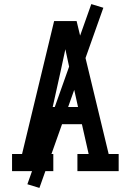

<svg xmlns="http://www.w3.org/2000/svg" viewBox="-20 -838 640 940"><path d="M39 0V-84H88L245 -735H355L512 -84H561V0H359V-84H414L381 -230H219L186 -84H241V0ZM238 -314H362L323 -490Q317 -517 311.5 -543.5Q306 -570 300 -597Q294 -570 288.5 -543.5Q283 -517 277 -490ZM173 82 114 64 427 -818 486 -800Z"/></svg>

Font: Iosevka HT Medium Extended
Style: Regular
Weight: 500
Width: 7
Monospace: yes
Designer: Belleve Invis
Foundry: Belleve Invis
Version: Version 32.3.0; ttfautohint (v1.8.4)